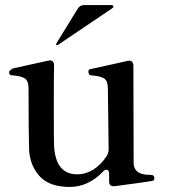

<svg xmlns="http://www.w3.org/2000/svg" viewBox="-20 -729 667 760"><path d="M591 -24Q591 -15 584 -13Q577 -11 434 8H429Q412 8 412 -11V-40Q412 -57 401 -57Q394 -57 387 -49Q329 11 256 11Q173 11 134.5 -34Q96 -79 95 -143Q93 -219 93 -379Q93 -410 77 -419.5Q61 -429 25 -431Q16 -432 16 -445Q16 -447 22.5 -452.5Q29 -458 35 -459L171 -489L177 -490Q194 -490 194 -470Q193 -435 193 -302Q193 -173 194 -152Q200 -39 286 -39Q319 -39 349 -57.5Q379 -76 403 -112Q410 -125 410 -138L407 -378Q407 -410 391.5 -419Q376 -428 339 -431Q330 -432 330 -447Q330 -453 336 -455L427 -475L485 -488L491 -489Q499 -489 503.5 -483.5Q508 -478 508 -469L509 -85Q509 -44 555 -38Q561 -37 573 -37Q584 -37 587.5 -33.5Q591 -30 591 -24ZM415 -690Q419 -693 423 -695.5Q427 -698 428 -700Q429 -701 429 -703Q429 -705 427 -707Q425 -709 422 -709H313Q297 -709 288 -695L203 -557L202 -554Q202 -553 203 -551.5Q204 -550 206 -550L209 -551Z"/></svg>

Font: Shippori Mincho B1 SemiBold
Style: Regular
Weight: 600
Designer: FONTDASU
Foundry: FONTDASU / Google Inc. / but / Adobe
Version: Version 3.110; ttfautohint (v1.8.3)